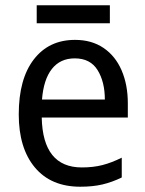

<svg xmlns="http://www.w3.org/2000/svg" viewBox="-20 -697 550 727"><path d="M264 -546Q327 -546 372 -515.5Q417 -485 440.5 -430.5Q464 -376 464 -306V-252H138Q142 -63 290 -63Q333 -63 368 -72Q403 -81 441 -100V-25Q404 -7 367.5 1.5Q331 10 284 10Q173 10 112 -63Q51 -136 51 -264Q51 -398 108 -472Q165 -546 264 -546ZM263 -476Q208 -476 176.5 -436Q145 -396 139 -320H377Q377 -387 349.5 -431.5Q322 -476 263 -476ZM396 -677V-609H119V-677Z"/></svg>

Font: Noto Sans Tamil SemiCondensed
Style: Regular
Weight: 400
Width: 4
Designer: Jelle Bosma - Monotype Design Team
Foundry: Monotype Imaging Inc.
Version: Version 2.004; ttfautohint (v1.8.4.7-5d5b)